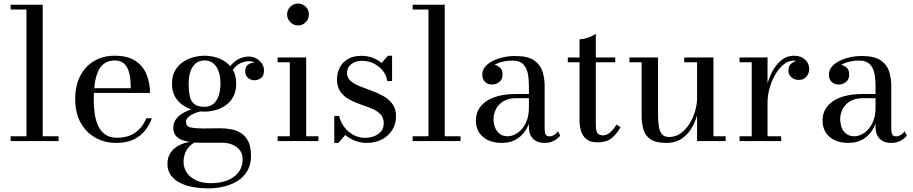

<svg xmlns="http://www.w3.org/2000/svg" viewBox="-20 -776 5021 1056"><path d="M215 -750V-26.5H302V0H38.5V-26.5H125.5V-723.5H38.5V-750Z M618 10Q555.5 10 504.5 -18.8Q453.5 -47.5 423.5 -101.2Q393.5 -155 393.5 -230Q393.5 -305 421.2 -358.5Q449 -412 498.2 -440.8Q547.5 -469.5 611 -469.5Q683 -469.5 725.2 -441Q767.5 -412.5 786.2 -366Q805 -319.5 805 -265H461V-291H699Q699 -314.5 696.5 -341Q694 -367.5 685.8 -390.8Q677.5 -414 659.5 -428.8Q641.5 -443.5 611 -443.5Q575.5 -443.5 553 -426.5Q530.5 -409.5 518 -379.8Q505.5 -350 500.5 -311.5Q495.5 -273 495.5 -230Q495.5 -187 501.2 -148.8Q507 -110.5 521.2 -81.2Q535.5 -52 560.2 -35.2Q585 -18.5 623.5 -18.5Q686 -18.5 726 -48.2Q766 -78 784.5 -125.5H815Q795.5 -67 747.2 -28.5Q699 10 618 10Z M1125 260Q1079 260 1038.5 252.2Q998 244.5 967 228Q936 211.5 918.5 186Q901 160.5 901 125Q901 91 916 67.8Q931 44.5 953.2 30.2Q975.5 16 998.8 9.8Q1022 3.5 1039 3.5H1058.5Q1025 19 1007.2 47.8Q989.5 76.5 989.5 114.5Q989.5 146 1007 172.8Q1024.5 199.5 1058.2 215.5Q1092 231.5 1140.5 231.5Q1177.5 231.5 1209 223Q1240.5 214.5 1264.2 198Q1288 181.5 1301.2 156.8Q1314.5 132 1314.5 99.5Q1314.5 71 1299.8 51Q1285 31 1259.2 20Q1233.5 9 1201 9Q1190.5 9 1166 9Q1141.5 9 1117 9Q1092.5 9 1081.5 9Q1014 9 973.5 -9.5Q933 -28 933 -73.5Q933 -100.5 948.8 -121.5Q964.5 -142.5 991.5 -157Q1018.5 -171.5 1052 -179Q1085.5 -186.5 1121 -186.5L1119.5 -167.5Q1103.5 -167.5 1083.5 -163.2Q1063.5 -159 1045 -150.8Q1026.5 -142.5 1014.8 -131.2Q1003 -120 1003 -106Q1003 -80 1030 -74.8Q1057 -69.5 1098 -69.5Q1115.5 -69.5 1131.2 -69.8Q1147 -70 1162 -70.2Q1177 -70.5 1191 -70.5Q1219 -70.5 1248.8 -65.5Q1278.5 -60.5 1304 -45Q1329.5 -29.5 1345 0.8Q1360.5 31 1360.5 82Q1360.5 130 1340.2 164.2Q1320 198.5 1286 219.5Q1252 240.5 1210.2 250.2Q1168.5 260 1125 260ZM1105 -162Q1074.5 -162 1043 -170.8Q1011.5 -179.5 985 -197.8Q958.5 -216 942.2 -245.2Q926 -274.5 926 -316Q926 -357.5 942.2 -386.5Q958.5 -415.5 985 -434Q1011.5 -452.5 1043 -461Q1074.5 -469.5 1105 -469.5Q1135.5 -469.5 1166.2 -461Q1197 -452.5 1222.5 -434Q1248 -415.5 1263.5 -386.5Q1279 -357.5 1279 -316Q1279 -274.5 1263.5 -245.2Q1248 -216 1222.5 -197.8Q1197 -179.5 1166.2 -170.8Q1135.5 -162 1105 -162ZM1105 -188.5Q1134.5 -188.5 1154 -205Q1173.5 -221.5 1183 -250.2Q1192.5 -279 1192.5 -316Q1192.5 -353 1183 -381.8Q1173.5 -410.5 1154 -427Q1134.5 -443.5 1105 -443.5Q1075.5 -443.5 1056 -427Q1036.5 -410.5 1027 -381.8Q1017.5 -353 1017.5 -316Q1017.5 -279 1023 -250.2Q1028.5 -221.5 1047 -205Q1065.5 -188.5 1105 -188.5ZM1379 -334.5Q1360 -334.5 1344.2 -347.5Q1328.5 -360.5 1328.5 -385Q1328.5 -410 1344.8 -420.8Q1361 -431.5 1379 -431.5Q1397.5 -431.5 1414.2 -420.8Q1431 -410 1431 -389.5H1405Q1405 -408 1390.2 -423.8Q1375.5 -439.5 1348.5 -439.5Q1331.5 -439.5 1309.5 -431.5Q1287.5 -423.5 1268 -401.8Q1248.5 -380 1238.5 -338.5L1220 -352.5Q1230 -395.5 1252.5 -420Q1275 -444.5 1300.8 -454.8Q1326.5 -465 1346.5 -465Q1371 -465 1390.2 -454Q1409.5 -443 1420.8 -425.8Q1432 -408.5 1432 -389.5Q1432 -357.5 1414.8 -346Q1397.5 -334.5 1379 -334.5Z M1619 -636Q1594.5 -636 1576.8 -654Q1559 -672 1559 -696.5Q1559 -721.5 1576.8 -739Q1594.5 -756.5 1619 -756.5Q1644 -756.5 1661.5 -739Q1679 -721.5 1679 -696.5Q1679 -672 1661.5 -654Q1644 -636 1619 -636ZM1664 -460V-26.5H1731V0H1507V-26.5H1574V-433.5H1507V-460Z M1818.5 10V-138.5H1845Q1852.5 -105.5 1873 -78Q1893.5 -50.5 1923 -34.2Q1952.5 -18 1987 -18Q2014.5 -18 2038 -27Q2061.5 -36 2076 -53.8Q2090.5 -71.5 2090.5 -98.5Q2090.5 -129.5 2072 -148.2Q2053.5 -167 2024.2 -179Q1995 -191 1962 -202.2Q1929 -213.5 1899.8 -229.5Q1870.5 -245.5 1852 -271.8Q1833.5 -298 1833.5 -340.5Q1833.5 -372.5 1847.5 -402Q1861.5 -431.5 1891.5 -450.2Q1921.5 -469 1968.5 -469Q2001 -469 2029.2 -458.2Q2057.5 -447.5 2079 -429.5L2113.5 -469.5H2136.5V-330H2110Q2106.5 -358.5 2088 -383.8Q2069.5 -409 2039 -425.2Q2008.5 -441.5 1969.5 -441.5Q1947.5 -441.5 1929 -433.2Q1910.5 -425 1899.5 -410.2Q1888.5 -395.5 1888.5 -375Q1888.5 -348.5 1908 -331.5Q1927.5 -314.5 1958.2 -302Q1989 -289.5 2023.2 -277.2Q2057.5 -265 2088.2 -247.8Q2119 -230.5 2138.5 -204Q2158 -177.5 2158 -137Q2158 -92.5 2136.5 -59.5Q2115 -26.5 2078.5 -8.2Q2042 10 1996 10Q1963 10 1932.8 -1.8Q1902.5 -13.5 1879 -33.5L1841.5 10Z M2426 -750V-26.5H2513V0H2249.5V-26.5H2336.5V-723.5H2249.5V-750Z M2974 10Q2950.5 10 2931.2 1Q2912 -8 2900.5 -27.5Q2889 -47 2889 -78.5V-304.5Q2889 -340.5 2882.8 -372Q2876.5 -403.5 2857 -423.2Q2837.5 -443 2797.5 -443Q2777 -443 2754 -438.8Q2731 -434.5 2711 -425.2Q2691 -416 2678.2 -401.2Q2665.5 -386.5 2665.5 -366H2633.5Q2633.5 -391.5 2650.2 -406.2Q2667 -421 2687 -421Q2708.5 -421 2726.2 -407.2Q2744 -393.5 2744 -368Q2744 -338 2725.8 -324.5Q2707.5 -311 2687 -311Q2664 -311 2648.2 -325Q2632.5 -339 2632.5 -366Q2632.5 -389.5 2647.8 -408.2Q2663 -427 2689 -440.2Q2715 -453.5 2747.5 -460.8Q2780 -468 2814 -468Q2883 -468 2917.5 -444Q2952 -420 2963.8 -382.5Q2975.5 -345 2975.5 -304.5V-63.5Q2975.5 -47.5 2980.8 -36.8Q2986 -26 3003.5 -26Q3014.5 -26 3028 -34.2Q3041.5 -42.5 3048.5 -54.5L3061.5 -30Q3048 -13.5 3026.5 -1.8Q3005 10 2974 10ZM2740 10Q2675 10 2636.2 -23.2Q2597.5 -56.5 2597.5 -113.5Q2597.5 -180.5 2655.5 -219.8Q2713.5 -259 2820 -259H2935.5V-236H2820Q2776 -236 2748.2 -218.8Q2720.5 -201.5 2707.5 -175.2Q2694.5 -149 2694.5 -121.5Q2694.5 -96.5 2702.8 -74.8Q2711 -53 2728.5 -39.8Q2746 -26.5 2772 -26.5Q2799 -26.5 2826 -44.5Q2853 -62.5 2871 -97.8Q2889 -133 2889 -184H2904Q2904 -127 2884 -83.2Q2864 -39.5 2827.5 -14.8Q2791 10 2740 10Z M3267 7Q3226 7 3204.5 -11.2Q3183 -29.5 3175.2 -56.8Q3167.5 -84 3167.5 -111.5V-560Q3190 -560 3216 -569.5Q3242 -579 3257 -590V-94Q3257 -56.5 3266 -44Q3275 -31.5 3297 -31.5Q3318.5 -31.5 3338.2 -50Q3358 -68.5 3370.5 -91L3393 -76.5Q3372 -38.5 3343.5 -15.8Q3315 7 3267 7ZM3103 -433.5V-460H3364V-433.5Z M3645.5 10Q3587.5 10 3558.2 -9.8Q3529 -29.5 3519 -63.5Q3509 -97.5 3509 -141V-433.5H3442V-460H3599V-157Q3599 -115 3603 -84.8Q3607 -54.5 3620.2 -38.5Q3633.5 -22.5 3660.5 -22.5Q3696 -22.5 3724.5 -43.2Q3753 -64 3773 -96.8Q3793 -129.5 3803.5 -166.5Q3814 -203.5 3814 -235L3828.5 -236.5Q3828.5 -204.5 3819.2 -162.2Q3810 -120 3789.2 -80.8Q3768.5 -41.5 3733 -15.8Q3697.5 10 3645.5 10ZM3814 0V-433.5H3743.5V-460H3904V-26.5H3971V0Z M4186 -211Q4186 -254 4196.8 -299.2Q4207.5 -344.5 4228 -383Q4248.5 -421.5 4278.2 -445.5Q4308 -469.5 4345.5 -469.5Q4373.5 -469.5 4392.2 -459.2Q4411 -449 4420.8 -432.5Q4430.5 -416 4430.5 -397.5Q4430.5 -372 4415.2 -354.2Q4400 -336.5 4374 -336.5Q4348 -336.5 4332.2 -351Q4316.5 -365.5 4316.5 -388Q4316.5 -415 4334.5 -428.5Q4352.5 -442 4374 -442Q4389 -442 4401.8 -436.5Q4414.5 -431 4422 -420.8Q4429.5 -410.5 4429.5 -397.5H4403Q4403 -411 4394.2 -421Q4385.5 -431 4371.8 -436.8Q4358 -442.5 4343 -442.5Q4316.5 -442.5 4291.2 -422.5Q4266 -402.5 4245.8 -368.8Q4225.5 -335 4213.5 -294Q4201.5 -253 4201.5 -211ZM4201.5 -460V-26.5H4276.5V0H4047.5V-26.5H4114.5V-433.5H4047.5V-460Z M4880.5 10Q4857 10 4837.8 1Q4818.5 -8 4807 -27.5Q4795.5 -47 4795.5 -78.5V-304.5Q4795.5 -340.5 4789.2 -372Q4783 -403.5 4763.5 -423.2Q4744 -443 4704 -443Q4683.5 -443 4660.5 -438.8Q4637.5 -434.5 4617.5 -425.2Q4597.5 -416 4584.8 -401.2Q4572 -386.5 4572 -366H4540Q4540 -391.5 4556.8 -406.2Q4573.5 -421 4593.5 -421Q4615 -421 4632.8 -407.2Q4650.5 -393.5 4650.5 -368Q4650.5 -338 4632.2 -324.5Q4614 -311 4593.5 -311Q4570.5 -311 4554.8 -325Q4539 -339 4539 -366Q4539 -389.5 4554.2 -408.2Q4569.5 -427 4595.5 -440.2Q4621.5 -453.5 4654 -460.8Q4686.5 -468 4720.5 -468Q4789.5 -468 4824 -444Q4858.5 -420 4870.2 -382.5Q4882 -345 4882 -304.5V-63.5Q4882 -47.5 4887.2 -36.8Q4892.5 -26 4910 -26Q4921 -26 4934.5 -34.2Q4948 -42.5 4955 -54.5L4968 -30Q4954.5 -13.5 4933 -1.8Q4911.5 10 4880.5 10ZM4646.5 10Q4581.5 10 4542.8 -23.2Q4504 -56.5 4504 -113.5Q4504 -180.5 4562 -219.8Q4620 -259 4726.5 -259H4842V-236H4726.5Q4682.5 -236 4654.8 -218.8Q4627 -201.5 4614 -175.2Q4601 -149 4601 -121.5Q4601 -96.5 4609.2 -74.8Q4617.5 -53 4635 -39.8Q4652.5 -26.5 4678.5 -26.5Q4705.5 -26.5 4732.5 -44.5Q4759.5 -62.5 4777.5 -97.8Q4795.5 -133 4795.5 -184H4810.5Q4810.5 -127 4790.5 -83.2Q4770.5 -39.5 4734 -14.8Q4697.5 10 4646.5 10Z"/></svg>

Font: Bodoni Moda 9pt
Style: Regular
Weight: 400
Designer: Owen Earl
Foundry: indestructible type
Version: Version 2.005